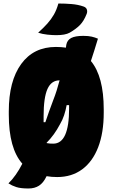

<svg xmlns="http://www.w3.org/2000/svg" viewBox="-20 -987 640 1092"><path d="M312 -967Q349 -967 386.5 -964Q424 -961 455 -950Q470 -945 474 -933Q478 -921 473 -908Q457 -867 434 -844Q411 -821 376 -801Q351 -787 300 -787Q278 -787 249.5 -790Q221 -793 197 -801Q228 -829 249.5 -853Q271 -877 286.5 -904Q302 -931 312 -967ZM298 -720Q328 -720 355 -716Q356 -724 357 -732Q362 -759 385 -771Q408 -783 454 -783Q483 -783 502 -778.5Q521 -774 537 -767Q516 -697 497 -640Q570 -552 570 -365V-346Q570 -232 538.5 -150Q507 -68 447.5 -24Q388 20 305 20Q273 20 245 15Q227 53 202 69Q177 85 142 85Q98 85 73 77Q48 69 28 56Q72 13 107 -56Q30 -143 30 -335V-354Q30 -526 100.5 -623Q171 -720 298 -720ZM228 -317Q228 -304 228 -292H238Q248 -322 258.5 -351.5Q269 -381 283 -418Q293 -443 302 -471.5Q311 -500 319 -530Q272 -530 250 -481Q228 -432 228 -326ZM246 -173Q256 -171 264.5 -170.5Q273 -170 283 -170Q373 -170 373 -369V-382Q373 -382 373 -383Q373 -384 373 -389H359Q354 -360 344.5 -331.5Q335 -303 321 -280Q289 -219 245 -175Z"/></svg>

Font: Recursive Mn Csl St Blk
Style: Regular
Weight: 900
Monospace: yes
Version: Version 1.079;hotconv 1.0.112;makeotfexe 2.5.65598; ttfautoh